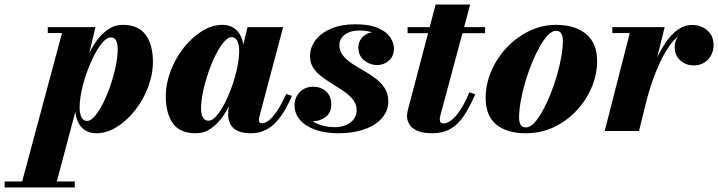

<svg xmlns="http://www.w3.org/2000/svg" viewBox="-148 -580 3178 850"><path d="M-57 250 126.5 -433.5H63.5V-460H274.5L233.5 -287L208.5 -202L203.5 -153L96.5 250ZM-127.5 250V223.5H183V250ZM237.5 -44.5Q254 -44.5 272.5 -66.5Q291 -88.5 308.8 -124Q326.5 -159.5 341 -202Q355.5 -244.5 364.2 -286.5Q373 -328.5 373 -362Q373 -385 366.2 -399.8Q359.5 -414.5 342.5 -414.5Q326 -414.5 307.2 -393.5Q288.5 -372.5 270.5 -338Q252.5 -303.5 237.5 -262.2Q222.5 -221 213.5 -179.2Q204.5 -137.5 204.5 -103.5Q204.5 -76 213 -60.2Q221.5 -44.5 237.5 -44.5ZM278.5 10Q250.5 10 229 -3.2Q207.5 -16.5 195.8 -43.2Q184 -70 184 -110Q184 -130.5 189.5 -164.5Q195 -198.5 206.5 -239Q218 -279.5 235.5 -320.2Q253 -361 276.5 -395Q300 -429 329.8 -449.5Q359.5 -470 396 -470Q465 -470 497 -425.5Q529 -381 529 -307.5Q529 -250 507.5 -193.8Q486 -137.5 449.8 -91.5Q413.5 -45.5 369 -17.8Q324.5 10 278.5 10Z M719 10Q648 10 617 -34.5Q586 -79 586 -152.5Q586 -210 607.5 -266.2Q629 -322.5 665.2 -368.5Q701.5 -414.5 746 -442.2Q790.5 -470 837 -470Q865 -470 886.2 -456.8Q907.5 -443.5 919.5 -416.8Q931.5 -390 931.5 -350Q931.5 -329 925.8 -294.5Q920 -260 908.5 -219.5Q897 -179 879.5 -138.5Q862 -98 838.5 -64.5Q815 -31 785 -10.5Q755 10 719 10ZM775.5 -45.5Q791.5 -45.5 810 -66.5Q828.5 -87.5 846.2 -121.8Q864 -156 878.8 -197.5Q893.5 -239 902.2 -280.5Q911 -322 911 -356Q911 -374.5 907 -387.8Q903 -401 895.5 -408.2Q888 -415.5 877.5 -415.5Q861 -415.5 842.5 -393.5Q824 -371.5 806.2 -336Q788.5 -300.5 774 -258Q759.5 -215.5 750.8 -173.8Q742 -132 742 -98.5Q742 -74.5 750.5 -60Q759 -45.5 775.5 -45.5ZM964 10Q911 10 886.5 -11.8Q862 -33.5 862 -75Q862 -84 862.8 -91.2Q863.5 -98.5 864.5 -103.5L880 -180L907 -260.5L921.5 -351.5L948 -460H1105.5L1000 -62.5Q998 -55 998 -47.5Q998 -42 1001.2 -38Q1004.5 -34 1011.5 -34Q1024 -34 1040.2 -45.5Q1056.5 -57 1076.2 -85.2Q1096 -113.5 1119 -164L1144.5 -155.5Q1119 -96.5 1091.5 -60Q1064 -23.5 1032.5 -6.8Q1001 10 964 10Z M1350.5 10Q1292.5 10 1248.5 -5.5Q1204.5 -21 1180.2 -49Q1156 -77 1156 -114Q1156 -148 1178.8 -172Q1201.5 -196 1239 -196Q1273.5 -196 1296 -175Q1318.5 -154 1318.5 -118Q1318.5 -81.5 1294.2 -62.5Q1270 -43.5 1237.5 -43.5Q1215.5 -43.5 1197 -54Q1178.5 -64.5 1167.8 -80.8Q1157 -97 1157 -114H1194Q1194 -85 1212.8 -63.2Q1231.5 -41.5 1263.8 -29.2Q1296 -17 1335.5 -17Q1362 -17 1383.5 -26.2Q1405 -35.5 1418 -52.2Q1431 -69 1431 -91.5Q1431 -117.5 1416 -137.2Q1401 -157 1377.5 -173.5Q1354 -190 1327.5 -206Q1301 -222 1277.5 -239.5Q1254 -257 1239.2 -279.2Q1224.5 -301.5 1224.5 -331Q1224.5 -370 1248.8 -402.2Q1273 -434.5 1318.2 -453.5Q1363.5 -472.5 1425 -472.5Q1487.5 -472.5 1525 -456.2Q1562.5 -440 1579.2 -415.2Q1596 -390.5 1596 -365.5Q1596 -330.5 1573.2 -311.2Q1550.5 -292 1522 -292Q1490 -292 1464.2 -312.8Q1438.5 -333.5 1438.5 -369Q1438.5 -398 1459.2 -418Q1480 -438 1514.5 -438Q1546 -438 1570.5 -418.2Q1595 -398.5 1595 -365.5H1563Q1563 -384.5 1548.8 -402.8Q1534.5 -421 1508 -433Q1481.5 -445 1443.5 -445Q1416 -445 1396 -436.5Q1376 -428 1365.2 -413.5Q1354.5 -399 1354.5 -380Q1354.5 -354.5 1370 -334.8Q1385.5 -315 1410.2 -298.8Q1435 -282.5 1462.8 -266.8Q1490.5 -251 1515.2 -232.2Q1540 -213.5 1555.5 -189.2Q1571 -165 1571 -132Q1571 -89.5 1543.2 -57.5Q1515.5 -25.5 1465.8 -7.8Q1416 10 1350.5 10Z M1766 10Q1724 10 1699.5 -1Q1675 -12 1664.5 -29.5Q1654 -47 1654 -65.5Q1654 -79 1658.5 -96.2Q1663 -113.5 1667 -128.5L1780.5 -560H1933.5L1803.5 -76.5Q1802 -71 1800.5 -64.2Q1799 -57.5 1799 -51Q1799 -33.5 1816.5 -33.5Q1826.5 -33.5 1839.2 -40.5Q1852 -47.5 1866.8 -63.2Q1881.5 -79 1897.5 -105.5Q1913.5 -132 1930 -171L1956 -163Q1931 -104.5 1904.8 -66Q1878.5 -27.5 1845.2 -8.8Q1812 10 1766 10ZM1656.5 -433V-460H1999.5V-433Z M2180 10Q2096 10 2049 -28.8Q2002 -67.5 2002 -146Q2002 -207.5 2027 -265.5Q2052 -323.5 2095.5 -369.5Q2139 -415.5 2195.2 -442.8Q2251.5 -470 2314 -470Q2398 -470 2446.8 -429.2Q2495.5 -388.5 2495.5 -310Q2495.5 -250 2471.2 -193Q2447 -136 2404 -90Q2361 -44 2303.8 -17Q2246.5 10 2180 10ZM2180.5 -16Q2198 -16 2216.5 -35.2Q2235 -54.5 2253.2 -87.2Q2271.5 -120 2288 -160.5Q2304.5 -201 2317 -244.2Q2329.5 -287.5 2336.8 -328Q2344 -368.5 2344 -400Q2344 -420.5 2336.8 -432Q2329.5 -443.5 2313.5 -443.5Q2296 -443.5 2277.5 -424.2Q2259 -405 2240.8 -372.2Q2222.5 -339.5 2206 -299Q2189.5 -258.5 2177 -215.2Q2164.5 -172 2157.2 -131.5Q2150 -91 2150 -59.5Q2150 -39 2157.2 -27.5Q2164.5 -16 2180.5 -16Z M2529 0 2640 -433.5H2563V-460H2794.5L2681 0ZM2699 -136Q2708.5 -178.5 2722.8 -224.8Q2737 -271 2756.2 -314.2Q2775.5 -357.5 2799.8 -392.8Q2824 -428 2853 -448.8Q2882 -469.5 2915.5 -469.5Q2956.5 -469.5 2983.8 -445.2Q3011 -421 3011 -380.5Q3011 -342.5 2986.2 -316.5Q2961.5 -290.5 2923.5 -290.5Q2888 -290.5 2863.5 -312.8Q2839 -335 2839 -370.5Q2839 -407 2863.2 -429.8Q2887.5 -452.5 2925 -452.5Q2962 -452.5 2986 -434.2Q3010 -416 3010 -380.5L2983.5 -381Q2983.5 -411.5 2965 -427.8Q2946.5 -444 2914 -444Q2885 -444 2859.2 -423.8Q2833.5 -403.5 2811 -370Q2788.5 -336.5 2770 -295.5Q2751.5 -254.5 2737.5 -213Q2723.5 -171.5 2714.5 -136Z"/></svg>

Font: Bodoni Moda 9pt ExtraBold
Style: Italic
Weight: 800
Italic angle: -13°
Designer: Owen Earl
Foundry: indestructible type
Version: Version 2.004